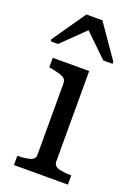

<svg xmlns="http://www.w3.org/2000/svg" viewBox="-143 -800 604 857"><g transform="rotate(20 159.0 -371.0)"><path d="M189 -742H113L4 -585V-575H39L156 -689H136L254 -575H298V-585ZM211 -509V-80Q211 -58 234.5 -51Q258 -44 294 -44H295V0H39V-44H40Q76 -44 99 -51Q122 -58 122 -80V-417Q122 -439 104 -447Q86 -455 49 -462L38 -464V-509Z"/></g></svg>

Font: Roboto Serif 28pt
Style: Regular
Weight: 400
Designer: Greg Gazdowicz
Foundry: Commercial Type
Version: Version 1.008